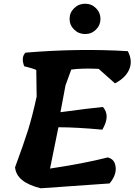

<svg xmlns="http://www.w3.org/2000/svg" viewBox="-20 -1012 723 1032"><path d="M520 -910.5Q520 -877 496 -853Q472 -829 437.5 -829Q403 -829 378.5 -853Q354 -877 354 -910.5Q354 -944 378.5 -968Q403 -992 437.5 -992Q472 -992 496 -968Q520 -944 520 -910.5ZM510 -642Q416 -646 363 -638L332 -553L305 -409Q468 -431 533 -437Q575 -391 530 -315Q391 -328 294 -328L249 -106Q430 -133 560 -166Q590 -157 598 -131Q614 -80 569 -26L199 0Q68 -32 61 -113Q108 -240 131 -313.5Q154 -387 177 -493L175 -636Q152 -646 110 -656Q92 -704 117 -729Q403 -753 667 -737Q694 -686 675 -640Q656 -594 598 -564Z"/></svg>

Font: Tillana
Style: Bold
Weight: 700
Designer: Lipi Raval (Devanagari, Latin), Jonny Pinhorn (Latin)
Foundry: Indian Type Foundry
Version: Version 2.002;PS 1.0;hotconv 1.0.79;makeotf.lib2.5.61930; tt